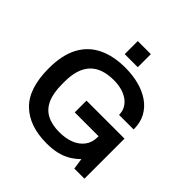

<svg xmlns="http://www.w3.org/2000/svg" viewBox="-226 -1056 1247 1247"><g transform="rotate(45 397.0 -432.5)"><path d="M388 12Q229 12 141 -73.5Q53 -159 53 -343Q53 -464 94.5 -542.5Q136 -621 214.5 -659.5Q293 -698 403 -698Q469 -698 527 -683Q585 -668 629.5 -637.5Q674 -607 699 -561Q724 -515 724 -452H590Q590 -485 575.5 -510.5Q561 -536 535.5 -553.5Q510 -571 477 -579.5Q444 -588 407 -588Q352 -588 310.5 -573.5Q269 -559 241.5 -529.5Q214 -500 200.5 -456Q187 -412 187 -353V-332Q187 -251 210 -199Q233 -147 279.5 -122.5Q326 -98 395 -98Q454 -98 498.5 -116Q543 -134 568.5 -168.5Q594 -203 594 -253V-260H375V-368H724V0H631L620 -76Q590 -46 556 -26.5Q522 -7 481 2.5Q440 12 388 12ZM337 -757V-877H457V-757Z"/></g></svg>

Font: Archivo SemiBold
Style: Regular
Weight: 600
Designer: Hector Gatti
Foundry: Omnibus-Type
Version: Version 2.001